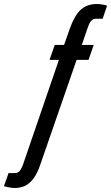

<svg xmlns="http://www.w3.org/2000/svg" viewBox="-91 -753 558 965"><path d="M-19 192Q-25 192 -35 190.5Q-45 189 -55 187Q-65 185 -71 182L-48 117H-17Q0 117 9 105Q18 93 24 76L205 -452H158L184 -527H231L262 -615Q279 -660 298 -685.5Q317 -711 341.5 -722Q366 -733 396 -733Q402 -733 412 -732Q422 -731 432 -729Q442 -727 447 -724L425 -659H393Q376 -659 366.5 -647.5Q357 -636 351 -617L320 -527H380L354 -452H294L112 73Q97 118 77.5 144Q58 170 35 181Q12 192 -19 192Z"/></svg>

Font: Archivo ExtraCondensed Medium
Style: Italic
Weight: 500
Width: 2
Italic angle: -10°
Designer: Hector Gatti
Foundry: Omnibus-Type
Version: Version 2.001